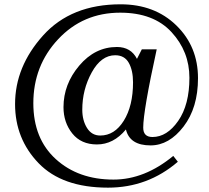

<svg xmlns="http://www.w3.org/2000/svg" viewBox="-20 -739 963 883"><path d="M476.6 124Q266.1 124 157.7 11.7Q49.3 -100.6 49.3 -260.3Q49.3 -432.6 178.2 -575.9Q307.1 -719.2 534.7 -719.2Q691.4 -719.2 791 -622.1Q890.6 -524.9 890.6 -379.4Q890.6 -243.7 824.2 -157Q757.8 -70.3 672.4 -70.3Q576.7 -70.3 559.1 -143.6Q502 -74.7 425.8 -74.7Q353 -74.7 312.5 -125.2Q272 -175.8 272 -246.1Q272 -351.6 344.5 -437.3Q417 -522.9 517.6 -522.9Q582 -522.9 609.9 -468.3L632.3 -512.2H700.7Q638.7 -229 638.7 -151.9Q638.7 -108.9 681.2 -108.9Q748 -108.9 799.6 -183.1Q851.1 -257.3 851.1 -381.3Q851.1 -502 768.8 -591.3Q686.5 -680.7 532.7 -680.7Q361.8 -680.7 247.6 -558.8Q133.3 -437 133.3 -264.2Q133.3 -101.1 236.8 -7.1Q340.3 86.9 502 86.9Q645 86.9 776.9 -22L797.9 4.9Q659.7 124 476.6 124ZM591.8 -360.4Q591.8 -415 572.3 -450Q552.7 -484.9 509.8 -484.9Q445.3 -484.9 401.9 -406Q358.4 -327.1 358.4 -234.4Q358.4 -185.5 380.1 -150.6Q401.9 -115.7 440.9 -115.7Q506.8 -115.7 549.3 -183.8Q591.8 -252 591.8 -360.4Z"/></svg>

Font: Munson
Style: Regular
Weight: 400
Designer: Paul James MIller
Foundry: High-Logic / Made with FontCreator
Version: Version 2.10;May 5, 2019;FontCreator 11.5.0.2430 64-bit